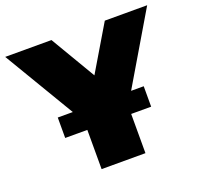

<svg xmlns="http://www.w3.org/2000/svg" viewBox="-122 -836 1010 971"><g transform="rotate(-20 383.0 -350.0)"><path d="M501 0H265V-257L1 -700H250L393 -458L537 -700H765L501 -254ZM145.9 -211V-321H608.5V-211Z"/></g></svg>

Font: Montserrat-Alt1 Black
Style: Regular
Weight: 900
Designer: Differentunic
Foundry: Differentunic
Version: Version 7.222